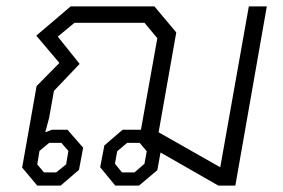

<svg xmlns="http://www.w3.org/2000/svg" viewBox="-20 -578 882 598"><path d="M811 -558 713 0H660L480 -103L470 -48L413 0H339L292 -57L305 -125L362 -174H419L470 -459L430 -507H212L160 -464L228 -379L148 -295L133 -211L121 -166L142 -174H190L239 -118L226 -49L169 0H96L49 -56L94 -310L165 -382L93 -467L200 -558H461L529 -477L474 -166L666 -57L755 -558ZM103 -108 96 -66 117 -41H155L186 -66L193 -108L171 -133H133ZM437 -107 415 -133H376L345 -107L338 -68L360 -41H399L430 -68Z"/></svg>

Font: Chakra Petch Light
Style: Italic
Weight: 300
Italic angle: -10°
Designer: Katatrad Aksorn Co.,Ltd.
Foundry: Cadson Demak Co.,Ltd.
Version: Version 1.000; ttfautohint (v1.6)